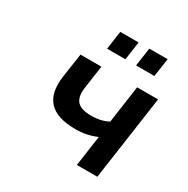

<svg xmlns="http://www.w3.org/2000/svg" viewBox="-170 -910 1042 1063"><g transform="rotate(30 351.5 -379.0)"><path d="M590.3 0 667.5 -539.1H533.7L499.5 -300.3C466.8 -283.2 432.1 -275.4 393.1 -275.4C304.7 -275.4 272 -310.1 284.7 -396.5L305.2 -539.1H171.4L148.9 -385.3C128.4 -238.8 195.3 -167.5 353 -167.5C401.4 -167.5 444.8 -176.3 487.3 -194.8L459.5 0ZM399.9 -641.1 416.5 -758.3H299.3L282.7 -641.1ZM585 -641.1 602.1 -758.3H484.9L467.8 -641.1Z"/></g></svg>

Font: Winston SemiBold
Style: Italic
Weight: 600
Italic angle: -8.13011°
Designer: Vernon Adams, Kim Jin-seong, David Berlow, Cristiano Sobral
Foundry: The Winston Project Authors
Version: Version 3.004